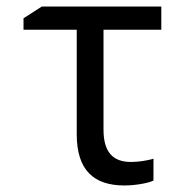

<svg xmlns="http://www.w3.org/2000/svg" viewBox="-20 -557 570 588"><path d="M361 11C394 11 434 4 450 -4V-71C431 -65 403 -61 381 -61C326 -61 297 -91 297 -160V-466H474V-537H108L52 -501V-466H215V-146C215 -36 267 11 361 11Z"/></svg>

Font: Noto Sans Mono Condensed
Style: Regular
Weight: 400
Width: 3
Designer: Monotype Design Team
Foundry: Monotype Imaging Inc.
Version: Version 2.014